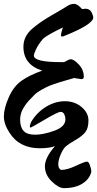

<svg xmlns="http://www.w3.org/2000/svg" viewBox="-30 -730 502 992"><path d="M145 -443Q145 -409 284 -409H301Q328 -424 335 -424Q352 -424 377.5 -396.5Q403 -369 403 -333Q403 -321 390 -321Q386 -321 353 -327Q343 -324 315.5 -316Q288 -308 278 -305Q268 -302 245 -294Q222 -286 211.5 -280.5Q201 -275 182.5 -265Q164 -255 152 -244Q114 -207 100 -186Q74 -150 74 -111.5Q74 -73 92 -53.5Q110 -34 151.5 -34Q193 -34 250.5 -54.5Q308 -75 308 -114Q308 -127 302 -139.5Q296 -152 282.5 -152Q269 -152 200.5 -111.5Q132 -71 128 -71Q124 -71 124 -77.5Q124 -84 131 -100Q160 -149 207.5 -178Q255 -207 305.5 -207Q356 -207 391.5 -177Q427 -147 427 -107.5Q427 -68 411 -47.5Q395 -27 360.5 -7Q326 13 311.5 25Q297 37 284 67Q271 97 271 118.5Q271 140 285 148Q317 148 362.5 126.5Q408 105 420 105Q428 105 435 125Q442 145 442 157Q433 195 396 218.5Q359 242 300 242Q273 242 237.5 207.5Q202 173 202 129Q202 85 254 25Q226 36 175 36Q69 36 18 -46Q-10 -89 -10 -129Q-10 -169 15 -226.5Q40 -284 81.5 -313Q123 -342 188 -365Q91 -396 91 -488Q91 -543 137 -582Q176 -616 239.5 -652.5Q303 -689 319 -699.5Q335 -710 353 -710Q371 -710 394 -683Q406 -685 411 -685Q434 -685 444 -665Q452 -646 452 -640Q452 -604 299 -543Q293 -541 291 -541Q285 -541 285 -549.5Q285 -558 295 -588L262 -572Q204 -542 191 -528Q167 -499 156 -475Q145 -451 145 -443Z"/></svg>

Font: Devonshire
Style: Regular
Weight: 400
Designer: Astigmatic (AOETI)
Foundry: Astigmatic (AOETI)
Version: Version 1.001